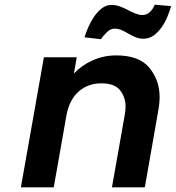

<svg xmlns="http://www.w3.org/2000/svg" viewBox="-20 -798 749 818"><path d="M340 -639Q346 -659 356.5 -683Q367 -707 381.5 -728Q396 -749 414.5 -763Q433 -777 455 -777Q474 -777 491 -770.5Q508 -764 524 -756Q540 -747 555 -741Q563 -738 570.5 -736Q578 -734 586 -734Q606 -734 619.5 -747.5Q633 -761 639 -778L709 -772Q703 -751 693 -726.5Q683 -702 668 -681Q653 -660 634 -646.5Q615 -633 591 -633Q573 -633 557.5 -639.5Q542 -646 528 -654Q521 -658 514 -662Q507 -666 500 -669Q484 -676 468 -676Q451 -676 435 -660.5Q419 -645 410 -631ZM475 -562Q574 -562 617 -508.5Q660 -455 660 -385Q660 -357 654 -325L597 0H457L511 -306Q515 -326 515 -344Q515 -383 492 -413Q469 -443 412 -443Q354 -443 314.5 -407.5Q275 -372 263 -306L209 0H69L167 -554H307L295 -485Q329 -521 376 -541.5Q423 -562 475 -562Z"/></svg>

Font: Fz Poppins SemBd
Style: Italic
Weight: 600
Italic angle: -10°
Designer: Ninad Kale (Devanagari), Jonny Pinhorn (Latin)
Foundry: Indian Type Foundry
Version: Vit hóa bi Vntype.Com & FontZin.Com